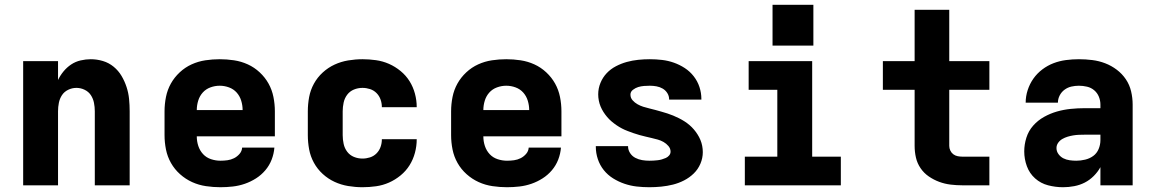

<svg xmlns="http://www.w3.org/2000/svg" viewBox="-20 -776 4840 804"><path d="M77 0V-520H223V-441Q232 -460 246 -477Q260 -494 278 -506Q296 -518 317.5 -523Q339 -528 360 -528Q386 -528 411 -520.5Q436 -513 456 -496.5Q476 -480 489 -458Q502 -436 510 -411.5Q518 -387 520.5 -361.5Q523 -336 523 -310V0H377V-310Q377 -328 373.5 -345.5Q370 -363 360.5 -377.5Q351 -392 334.5 -400Q318 -408 300 -408Q282 -408 265.5 -400Q249 -392 239.5 -377.5Q230 -363 226.5 -345.5Q223 -328 223 -310V0Z M903 8Q873 8 842.5 3.5Q812 -1 784.5 -13.5Q757 -26 734 -46.5Q711 -67 696 -93.5Q681 -120 675 -150Q669 -180 669 -210V-310Q669 -340 675 -370Q681 -400 695.5 -426Q710 -452 732.5 -473Q755 -494 782.5 -506.5Q810 -519 840 -523.5Q870 -528 900 -528Q930 -528 960 -523.5Q990 -519 1017.5 -506.5Q1045 -494 1067.5 -473Q1090 -452 1104.5 -426Q1119 -400 1125 -370Q1131 -340 1131 -310V-205H804Q804 -184 810.5 -164.5Q817 -145 830.5 -130.5Q844 -116 863.5 -109.5Q883 -103 903 -103Q918 -103 932.5 -105Q947 -107 960 -113.5Q973 -120 983 -131.5Q993 -143 994 -158H1129Q1127 -132 1117.5 -107.5Q1108 -83 1091 -63Q1074 -43 1052 -29Q1030 -15 1005.5 -6.5Q981 2 955 5Q929 8 903 8ZM804 -315H996Q996 -335 990 -354.5Q984 -374 971 -388.5Q958 -403 939 -410Q920 -417 900 -417Q880 -417 861 -410Q842 -403 829 -388.5Q816 -374 810 -354.5Q804 -335 804 -315Z M1498 8Q1468 8 1438 3Q1408 -2 1381 -14.5Q1354 -27 1331.5 -47.5Q1309 -68 1294.5 -94.5Q1280 -121 1274.5 -150.5Q1269 -180 1269 -210V-310Q1269 -340 1274.5 -369.5Q1280 -399 1294.5 -425.5Q1309 -452 1331.5 -472.5Q1354 -493 1381 -505.5Q1408 -518 1438 -523Q1468 -528 1498 -528Q1526 -528 1554.5 -524Q1583 -520 1609 -508.5Q1635 -497 1657.5 -478.5Q1680 -460 1695 -436Q1710 -412 1717.5 -384Q1725 -356 1725 -328Q1725 -328 1725 -328Q1725 -328 1725 -327H1579Q1579 -327 1579 -327.5Q1579 -328 1579 -328Q1579 -344 1573.5 -359.5Q1568 -375 1556.5 -386.5Q1545 -398 1529.5 -403Q1514 -408 1498 -408Q1479 -408 1462 -401Q1445 -394 1434 -379.5Q1423 -365 1419 -346.5Q1415 -328 1415 -310V-210Q1415 -192 1419 -173.5Q1423 -155 1434 -140.5Q1445 -126 1462 -119Q1479 -112 1498 -112Q1514 -112 1529.5 -117Q1545 -122 1556.5 -133.5Q1568 -145 1573.5 -160.5Q1579 -176 1579 -192Q1579 -192 1579 -192.5Q1579 -193 1579 -193H1725Q1725 -192 1725 -192Q1725 -192 1725 -192Q1725 -164 1717.5 -136Q1710 -108 1695 -84Q1680 -60 1657.5 -41.5Q1635 -23 1609 -11.5Q1583 0 1554.5 4Q1526 8 1498 8Z M2103 8Q2073 8 2042.5 3.5Q2012 -1 1984.5 -13.5Q1957 -26 1934 -46.5Q1911 -67 1896 -93.5Q1881 -120 1875 -150Q1869 -180 1869 -210V-310Q1869 -340 1875 -370Q1881 -400 1895.5 -426Q1910 -452 1932.5 -473Q1955 -494 1982.5 -506.5Q2010 -519 2040 -523.5Q2070 -528 2100 -528Q2130 -528 2160 -523.5Q2190 -519 2217.5 -506.5Q2245 -494 2267.5 -473Q2290 -452 2304.5 -426Q2319 -400 2325 -370Q2331 -340 2331 -310V-205H2004Q2004 -184 2010.5 -164.5Q2017 -145 2030.5 -130.5Q2044 -116 2063.5 -109.5Q2083 -103 2103 -103Q2118 -103 2132.5 -105Q2147 -107 2160 -113.5Q2173 -120 2183 -131.5Q2193 -143 2194 -158H2329Q2327 -132 2317.5 -107.5Q2308 -83 2291 -63Q2274 -43 2252 -29Q2230 -15 2205.5 -6.5Q2181 2 2155 5Q2129 8 2103 8ZM2004 -315H2196Q2196 -335 2190 -354.5Q2184 -374 2171 -388.5Q2158 -403 2139 -410Q2120 -417 2100 -417Q2080 -417 2061 -410Q2042 -403 2029 -388.5Q2016 -374 2010 -354.5Q2004 -335 2004 -315Z M2699 8Q2672 8 2646 5Q2620 2 2595 -6.5Q2570 -15 2547.5 -29Q2525 -43 2508.5 -63.5Q2492 -84 2483.5 -109.5Q2475 -135 2475 -161Q2475 -162 2475 -162.5Q2475 -163 2475 -164H2610Q2610 -164 2610 -163.5Q2610 -163 2610 -163Q2610 -148 2618.5 -135Q2627 -122 2640.5 -115Q2654 -108 2669 -105.5Q2684 -103 2699 -103Q2708 -103 2716.5 -103.5Q2725 -104 2734 -105Q2743 -106 2751.5 -108.5Q2760 -111 2768 -114.5Q2776 -118 2782 -125Q2788 -132 2788 -141Q2788 -154 2779 -164.5Q2770 -175 2758.5 -181.5Q2747 -188 2734.5 -191.5Q2722 -195 2709 -198Q2696 -201 2683.5 -204Q2671 -207 2658 -210.5Q2645 -214 2632.5 -218.5Q2620 -223 2608 -227.5Q2596 -232 2584.5 -238Q2573 -244 2562 -251.5Q2551 -259 2541 -267.5Q2531 -276 2522.5 -286Q2514 -296 2507 -307Q2500 -318 2495 -330Q2490 -342 2487.5 -355Q2485 -368 2485 -381Q2485 -406 2494.5 -429Q2504 -452 2520.5 -469.5Q2537 -487 2559 -498.5Q2581 -510 2604.5 -516.5Q2628 -523 2652.5 -525.5Q2677 -528 2701 -528Q2727 -528 2752.5 -525Q2778 -522 2802 -513.5Q2826 -505 2847.5 -491Q2869 -477 2885 -456.5Q2901 -436 2909 -411.5Q2917 -387 2917 -362Q2917 -361 2917 -360.5Q2917 -360 2917 -359H2782Q2782 -359 2782 -359.5Q2782 -360 2782 -360Q2782 -374 2774.5 -386Q2767 -398 2755 -405Q2743 -412 2729 -414.5Q2715 -417 2701 -417Q2689 -417 2676.5 -416Q2664 -415 2652.5 -411.5Q2641 -408 2630.5 -400Q2620 -392 2620 -380Q2620 -366 2629 -356Q2638 -346 2649.5 -339.5Q2661 -333 2673.5 -329Q2686 -325 2699 -322Q2712 -319 2724.5 -315.5Q2737 -312 2749.5 -308.5Q2762 -305 2774.5 -301Q2787 -297 2799 -292Q2811 -287 2823 -281Q2835 -275 2846 -268Q2857 -261 2867 -252.5Q2877 -244 2885.5 -234Q2894 -224 2901 -213Q2908 -202 2913 -190Q2918 -178 2920.5 -165Q2923 -152 2923 -139Q2923 -114 2913 -90.5Q2903 -67 2885 -49.5Q2867 -32 2844.5 -20.5Q2822 -9 2798 -3Q2774 3 2749 5.5Q2724 8 2699 8Z M3099 0V-120H3235V-400H3115V-520H3381V-120H3501V0ZM3215 -585V-756H3386V-585Z M4010 0Q3985 0 3960.5 -3Q3936 -6 3913 -14.5Q3890 -23 3869.5 -37Q3849 -51 3835 -71.5Q3821 -92 3815.5 -116Q3810 -140 3810 -165V-400H3677V-520H3810V-735H3955V-520H4123V-400H3955V-165Q3955 -155 3959.5 -145.5Q3964 -136 3972 -130Q3980 -124 3990 -122Q4000 -120 4010 -120H4123V0Z M4432 8H4431Q4400 8 4369 0Q4338 -8 4314.5 -29Q4291 -50 4280 -80Q4269 -110 4269 -142Q4269 -171 4278 -199.5Q4287 -228 4306.5 -250Q4326 -272 4352 -286.5Q4378 -301 4406 -309Q4434 -317 4463.5 -320Q4493 -323 4522 -323H4588V-338Q4588 -355 4581.5 -371Q4575 -387 4562 -398Q4549 -409 4532 -413Q4515 -417 4498 -417Q4482 -417 4466.5 -413.5Q4451 -410 4438 -400.5Q4425 -391 4417.5 -376.5Q4410 -362 4410 -346H4275Q4275 -373 4283.5 -399Q4292 -425 4307.5 -447Q4323 -469 4345 -485.5Q4367 -502 4392 -511.5Q4417 -521 4444 -524.5Q4471 -528 4498 -528Q4526 -528 4554 -524.5Q4582 -521 4608 -511Q4634 -501 4656.5 -484Q4679 -467 4694.5 -444Q4710 -421 4716.5 -393.5Q4723 -366 4723 -338V0H4588V-76Q4577 -56 4560 -39Q4543 -22 4522.5 -11.5Q4502 -1 4478.5 3.5Q4455 8 4432 8ZM4487 -103Q4505 -103 4524 -107.5Q4543 -112 4558 -123Q4573 -134 4580.5 -152Q4588 -170 4588 -189V-212H4522Q4510 -212 4498 -211.5Q4486 -211 4474 -209Q4462 -207 4450.5 -203.5Q4439 -200 4428.5 -194Q4418 -188 4411 -178Q4404 -168 4404 -156Q4404 -142 4412.5 -130.5Q4421 -119 4433 -113Q4445 -107 4459 -105Q4473 -103 4487 -103Z"/></svg>

Font: Iosevka SS04 Heavy Extended
Style: Regular
Weight: 900
Width: 7
Monospace: yes
Designer: Belleve Invis
Foundry: Belleve Invis
Version: Version 19.0.0; ttfautohint (v1.8.4)